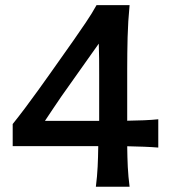

<svg xmlns="http://www.w3.org/2000/svg" viewBox="-20 -706 644 726"><path d="M342.5 0Q347.5 -39.5 349.2 -75.2Q351 -111 351.5 -153.5H28V-237Q48.5 -262.5 73.8 -296Q99 -329.5 124.5 -365Q150 -400.5 172 -431.5L258.5 -554Q281.5 -587 304.2 -620.5Q327 -654 345 -686.5H470Q464 -624.5 462.5 -564.8Q461 -505 461 -445.5V-249.5Q492.5 -250 523.8 -251.2Q555 -252.5 578.5 -255V-148Q555 -150 523.8 -151.2Q492.5 -152.5 461 -153Q461.5 -110.5 463.2 -74.8Q465 -39 470 0ZM212.5 -342Q196.5 -318.5 180.8 -295.2Q165 -272 150 -249H355V-425.5Q355 -454.5 354.8 -483.2Q354.5 -512 353.5 -541Q341.5 -524.5 329 -506.5Z"/></svg>

Font: Commissioner Flair Medium
Style: Regular
Weight: 500
Designer: Kostas Bartsokas
Foundry: Kostas Bartsokas
Version: Version 1.000; ttfautohint (v1.8.3)